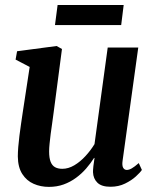

<svg xmlns="http://www.w3.org/2000/svg" viewBox="-20 -739 622 770"><path d="M176 10.5Q143 10.5 115 -1.8Q87 -14 69.5 -41Q52 -68 51.5 -111.5Q51.5 -128 53.2 -149.5Q55 -171 58 -195.2Q61 -219.5 64.5 -243Q68 -266.5 71 -287L99 -470.5L42.5 -500L48.5 -533.5L207 -554.5L228.5 -542.5L195 -287Q192.5 -266.5 189.2 -244.5Q186 -222.5 183.2 -201.5Q180.5 -180.5 178.8 -162.5Q177 -144.5 177 -132Q177 -105.5 183 -90.2Q189 -75 200.8 -68.5Q212.5 -62 230 -62Q254 -62 277.8 -76Q301.5 -90 322.5 -112.8Q343.5 -135.5 359 -161L412 -548.5H534.5L471.5 -93.5Q469 -75 474 -66.2Q479 -57.5 488.5 -57.5Q497.5 -57.5 508.5 -63.8Q519.5 -70 536.5 -85L549 -57.5Q542.5 -47.5 525 -31.5Q507.5 -15.5 481.5 -2.8Q455.5 10 423 10Q387.5 10 370.8 -6.2Q354 -22.5 353 -48.5Q353 -51.5 353.2 -58Q353.5 -64.5 354.5 -72.8Q355.5 -81 356.8 -89.5Q358 -98 359 -105L357.5 -106Q343.5 -84 325.5 -63.2Q307.5 -42.5 284.8 -25.8Q262 -9 235 0.8Q208 10.5 176 10.5ZM211 -719H476L466 -638.5H200.5Z"/></svg>

Font: Merriweather 48pt SemiBold
Style: Italic
Weight: 600
Italic angle: -7.8°
Designer: Eben Sorkin
Foundry: Eben Sorkin
Version: Version 2.101